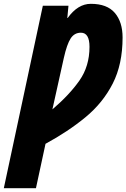

<svg xmlns="http://www.w3.org/2000/svg" viewBox="-78 -744 661 1004"><path d="M-58 240H110L160 8Q278 -56 369 -131Q460 -206 511.5 -307Q563 -408 563 -548Q563 -629 522.5 -676.5Q482 -724 397 -724Q329 -724 276 -650H274L280 -714H146ZM196 -172 256 -442Q272 -513 291.5 -543Q311 -573 345 -573Q390 -573 390 -499Q390 -398 337.5 -323Q285 -248 196 -172Z"/></svg>

Font: Noto Sans Display Condensed Black
Style: Italic
Weight: 900
Width: 3
Italic angle: -192°
Designer: Monotype Design Team
Foundry: Monotype Imaging Inc.
Version: Version 1.900